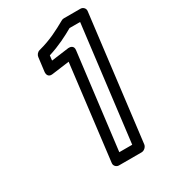

<svg xmlns="http://www.w3.org/2000/svg" viewBox="-172 -743 746 850"><g transform="rotate(-30 201.0 -318.0)"><path d="M180 25H296C311 25 323 11 324 0L402 -636C404 -651 391 -661 380 -661H294C289 -661 284 -659 281 -657C238 -633 194 -609 132 -593C120 -590 112 -579 111 -569L102 -497C101 -487 105 -469 127 -472L217 -484L158 0C156 15 169 25 180 25ZM211 -25 271 -512C274 -534 256 -538 246 -537L156 -525L159 -550C214 -567 258 -590 295 -611H349L277 -25Z"/></g></svg>

Font: Falling Sky
Style: OuObl
Weight: 400
Designer: Paul D. Hunt
Foundry: Adobe Systems Incorporated
Version: Version 1.02